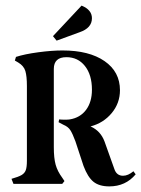

<svg xmlns="http://www.w3.org/2000/svg" viewBox="-20 -656 504 685"><path d="M464 -34Q428 9 370 9Q334 9 313.5 -7.5Q293 -24 278 -64L249 -152Q239 -179 231 -191.5Q223 -204 206 -211L189 -220L191 -230Q199 -229 212 -229Q224 -229 229 -230Q266 -236 287 -264Q308 -292 308 -336Q308 -389 283 -420.5Q258 -452 217 -452Q172 -452 172 -410V-131Q172 -92 178.5 -68.5Q185 -45 202 -22L210 -10L202 0H28L21 -18Q46 -25 57 -31.5Q68 -38 72 -49Q76 -60 76 -83V-349Q76 -384 70.5 -402.5Q65 -421 45 -433L33 -440L37 -453Q68 -463 116.5 -469.5Q165 -476 203 -476Q298 -476 353 -438Q408 -400 408 -334Q408 -288 378.5 -252.5Q349 -217 303 -205Q339 -189 353 -151L388 -53Q396 -29 419 -29Q437 -29 456 -45ZM308 -591Q308 -556 264 -541L182 -511L169 -527L271 -636Q308 -621 308 -591Z"/></svg>

Font: Katibeh
Style: Regular
Weight: 400
Designer: Arabic design by Kourosh Beigpour, Latin design by Eduardo Tunni, engineering by Lasse Fister
Version: Version 1.000